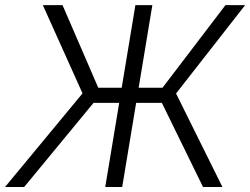

<svg xmlns="http://www.w3.org/2000/svg" viewBox="-44 -748 1000 768"><path d="M565.4 -727.5 444.8 0H377L497.6 -727.5ZM-23.9 0 286.1 -374.5 127.4 -727.5H206.1L349.1 -397H606L857.9 -727.5H936.5L660.2 -374L845.7 0H768.1L603.5 -336.4H330.1L52.7 0Z"/></svg>

Font: Inter 24pt Light
Style: Italic
Weight: 300
Italic angle: -9.3988°
Designer: Rasmus Andersson
Foundry: rsms
Version: Version 4.001;git-66647c0bb